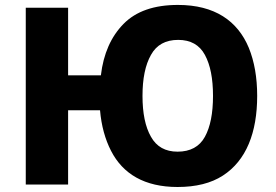

<svg xmlns="http://www.w3.org/2000/svg" viewBox="-20 -745 1113 775"><path d="M1018.1 -357.9C1018.1 -432.1 1006.8 -496.6 984.4 -551.8C939 -661.1 846.2 -725.1 698.2 -725.1C602.1 -725.1 528.8 -699.7 478.5 -648.4C428.2 -597.2 397.5 -528.3 387.2 -440.9H254.9V-713.9H84V0H254.9V-299.8H383.8C389.2 -237.3 404.3 -182.6 428.2 -136.2C476.1 -42.5 564 9.8 696.8 9.8C771 9.8 832 -5.4 879.4 -36.1C974.1 -97.2 1018.1 -210 1018.1 -357.9ZM555.2 -357.9C555.2 -427.7 566.4 -482.9 589.4 -523.4C611.8 -564 648.4 -584 699.2 -584C749 -584 785.2 -564 807.1 -523.4C829.1 -482.9 839.8 -427.7 839.8 -357.9C839.8 -288.1 829.1 -232.9 807.1 -192.9C785.2 -152.8 748 -132.8 696.8 -132.8C647.5 -132.8 611.8 -152.8 589.4 -192.9C566.4 -232.9 555.2 -288.1 555.2 -357.9Z"/></svg>

Font: Noto Reveo Sans
Style: Regular
Weight: 800
Designer: Monotype Design Team
Foundry: Monotype Imaging Inc.
Version: Version 2.007